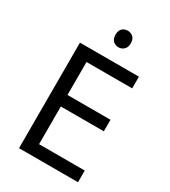

<svg xmlns="http://www.w3.org/2000/svg" viewBox="-219 -1020 994 1125"><g transform="rotate(30 278.0 -457.5)"><path d="M496 0H97V-714H496V-635H187V-412H478V-334H187V-79H496ZM306 -915Q326 -915 341.5 -901.5Q357 -888 357 -859Q357 -831 341.5 -817Q326 -803 306 -803Q284 -803 269 -817Q254 -831 254 -859Q254 -888 269 -901.5Q284 -915 306 -915Z"/></g></svg>

Font: Noto Sans Indic Siyaq Numbers
Style: Regular
Weight: 400
Designer: Monotype Design Team
Foundry: Monotype Imaging Inc.
Version: Version 2.002; ttfautohint (v1.8.4.7-5d5b)